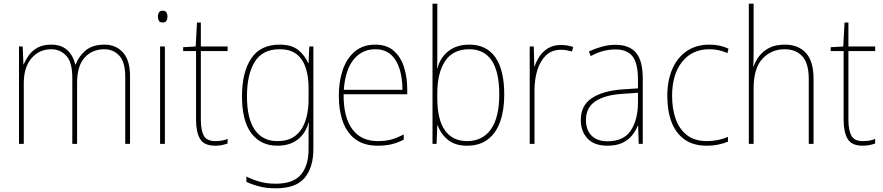

<svg xmlns="http://www.w3.org/2000/svg" viewBox="-20 -780 4789 1041"><path d="M546 -538Q608 -538 646.5 -496Q685 -454 685 -366V0H659V-364Q659 -444 626.5 -478.5Q594 -513 546 -513Q480 -513 439 -468Q398 -423 398 -331V0H372V-358Q372 -443 339 -478Q306 -513 258 -513Q193 -513 151 -464.5Q109 -416 109 -329V0H83V-528H103L107 -431H109Q118 -454 135.5 -479Q153 -504 182.5 -521Q212 -538 258 -538Q312 -538 344.5 -508.5Q377 -479 388 -430H390Q408 -477 445.5 -507.5Q483 -538 546 -538Z M862 -722Q878 -722 883 -712Q888 -702 888 -690Q888 -677 882.5 -667.5Q877 -658 861 -658Q847 -658 841.5 -667.5Q836 -677 836 -690Q836 -702 841.5 -712Q847 -722 862 -722ZM874 -528V0H848V-528Z M1147 -15Q1168 -15 1184.5 -18Q1201 -21 1214 -27V-2Q1200 3 1184.5 6.5Q1169 10 1147 10Q1086 10 1064.5 -27Q1043 -64 1043 -130V-503H973V-524L1041 -528L1048 -658H1069V-528H1214V-503H1069V-130Q1069 -74 1085 -44.5Q1101 -15 1147 -15Z M1496 -538Q1562 -538 1597.5 -508.5Q1633 -479 1651 -438H1653L1657 -528H1679V29Q1679 127 1632 184Q1585 241 1475 241Q1425 241 1386.5 231Q1348 221 1316 206V177Q1349 194 1388 205Q1427 216 1475 216Q1570 216 1611.5 167Q1653 118 1653 29V-15Q1653 -42 1653 -63.5Q1653 -85 1655 -115H1653Q1637 -57 1594 -23.5Q1551 10 1484 10Q1394 10 1343 -57Q1292 -124 1292 -258Q1292 -388 1342 -463Q1392 -538 1496 -538ZM1496 -513Q1403 -513 1361 -444.5Q1319 -376 1319 -258Q1319 -137 1361.5 -76Q1404 -15 1484 -15Q1535 -15 1567.5 -34.5Q1600 -54 1618.5 -86.5Q1637 -119 1645 -158.5Q1653 -198 1653 -237V-307Q1653 -364 1638 -411Q1623 -458 1589 -485.5Q1555 -513 1496 -513Z M2015 -538Q2077 -538 2115 -504.5Q2153 -471 2170.5 -416Q2188 -361 2188 -295V-269H1843Q1842 -146 1889.5 -80.5Q1937 -15 2028 -15Q2068 -15 2099 -23Q2130 -31 2169 -51V-23Q2137 -6 2103.5 2Q2070 10 2028 10Q1954 10 1907.5 -24.5Q1861 -59 1839 -120Q1817 -181 1817 -261Q1817 -338 1838.5 -401Q1860 -464 1904 -501Q1948 -538 2015 -538ZM2015 -513Q1943 -513 1897.5 -457.5Q1852 -402 1844 -293H2162Q2162 -356 2146.5 -406Q2131 -456 2098.5 -484.5Q2066 -513 2015 -513Z M2351 -509Q2351 -488 2351 -459.5Q2351 -431 2350 -410H2352Q2366 -467 2411 -502.5Q2456 -538 2524 -538Q2618 -538 2666 -469Q2714 -400 2714 -267Q2714 -185 2692.5 -122.5Q2671 -60 2626 -25Q2581 10 2512 10Q2448 10 2409 -21.5Q2370 -53 2353 -101H2351L2347 0H2325V-760H2351ZM2524 -513Q2436 -513 2393.5 -449Q2351 -385 2351 -274V-248Q2351 -131 2392.5 -73Q2434 -15 2512 -15Q2597 -15 2642 -79.5Q2687 -144 2687 -267Q2687 -513 2524 -513Z M3020 -536Q3058 -536 3088 -525L3081 -501Q3067 -505 3052.5 -507.5Q3038 -510 3020 -510Q2972 -510 2940.5 -480Q2909 -450 2893.5 -400Q2878 -350 2878 -290V0H2852V-528H2874L2877 -420H2879Q2888 -449 2906 -475.5Q2924 -502 2952.5 -519Q2981 -536 3020 -536Z M3317 -537Q3392 -537 3428.5 -494Q3465 -451 3465 -353V0H3443L3440 -99H3438Q3427 -71 3407 -46Q3387 -21 3354.5 -5.5Q3322 10 3274 10Q3201 10 3165 -29.5Q3129 -69 3129 -129Q3129 -208 3188 -247.5Q3247 -287 3351 -295L3439 -301V-347Q3439 -437 3409.5 -474.5Q3380 -512 3317 -512Q3285 -512 3252.5 -504Q3220 -496 3183 -476L3173 -501Q3207 -517 3243.5 -527Q3280 -537 3317 -537ZM3352 -271Q3260 -265 3208.5 -231Q3157 -197 3157 -129Q3157 -75 3187.5 -44.5Q3218 -14 3274 -14Q3361 -14 3399.5 -71.5Q3438 -129 3439 -220V-277Z M3812 10Q3738 10 3690.5 -24.5Q3643 -59 3620.5 -119.5Q3598 -180 3598 -259Q3598 -344 3625.5 -406.5Q3653 -469 3704 -503.5Q3755 -538 3826 -538Q3884 -538 3930 -516L3924 -492Q3900 -503 3875.5 -508Q3851 -513 3826 -513Q3733 -513 3678.5 -445Q3624 -377 3624 -260Q3624 -190 3643.5 -135Q3663 -80 3704.5 -47.5Q3746 -15 3813 -15Q3843 -15 3872.5 -21Q3902 -27 3927 -38V-12Q3906 -3 3876 3.5Q3846 10 3812 10Z M4066 -495Q4066 -472 4065.5 -455.5Q4065 -439 4064 -420H4066Q4076 -449 4096.5 -476Q4117 -503 4151 -520.5Q4185 -538 4235 -538Q4309 -538 4350 -492.5Q4391 -447 4391 -353V0H4365V-351Q4365 -437 4330 -475Q4295 -513 4234 -513Q4162 -513 4114 -461.5Q4066 -410 4066 -301V0H4040V-760H4066Z M4658 -15Q4679 -15 4695.5 -18Q4712 -21 4725 -27V-2Q4711 3 4695.5 6.5Q4680 10 4658 10Q4597 10 4575.5 -27Q4554 -64 4554 -130V-503H4484V-524L4552 -528L4559 -658H4580V-528H4725V-503H4580V-130Q4580 -74 4596 -44.5Q4612 -15 4658 -15Z"/></svg>

Font: Noto Sans Gurmukhi UI SemiCondensed Thin
Style: Regular
Weight: 100
Width: 4
Designer: Jelle Bosma - Monotype Design Team
Foundry: Monotype Imaging Inc.
Version: Version 2.004; ttfautohint (v1.8.4.7-5d5b)